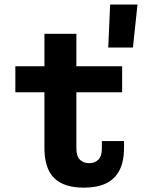

<svg xmlns="http://www.w3.org/2000/svg" viewBox="-20 -832 660 863"><path d="M179.7 -680.1H323.3V-164.4Q323.3 -129.9 339.2 -114.2Q355.2 -98.6 380.7 -98.6Q405.7 -98.6 421.7 -114Q437.8 -129.5 437.8 -163.2V-198H537.4V-167.2Q537.4 -105.7 516.8 -66.1Q496.2 -26.6 456.2 -7.5Q416.2 11.5 356.8 11.5Q267.4 11.5 223.5 -31.7Q179.7 -74.9 179.7 -167ZM529 -534.2V-417.2H49V-534.2H219.4H233.9ZM475 -811.5H598L577.5 -618.5H466.5Z"/></svg>

Font: Monaspace Neon Var
Style: Regular
Weight: 400
Designer: Riley Cran and the Lettermatic Team
Version: Version 1.000 (Monaspace Neon Var)